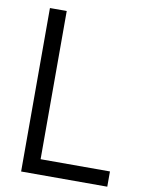

<svg xmlns="http://www.w3.org/2000/svg" viewBox="-84 -798 632 856"><g transform="rotate(10 232.0 -370.0)"><path d="M72 0V-740H148V-69H462V0Z"/></g></svg>

Font: Encode Sans Cnd
Style: Regular
Weight: 400
Width: 3
Designer: Multiple Designers
Foundry: Impallari Type
Version: Version 3.002; ttfautohint (v1.8.3) -l 8 -r 50 -G 200 -x 14 